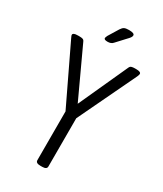

<svg xmlns="http://www.w3.org/2000/svg" viewBox="-214 -945 873 1027"><g transform="rotate(30 222.5 -431.0)"><path d="M217 2Q189 2 189 -16V-317L19 -672Q17 -677 15 -681Q13 -685 13 -689Q13 -695 20 -698.5Q27 -702 45 -702H54Q66 -702 73.5 -699.5Q81 -697 85 -687L225 -385L363 -688Q367 -697 375 -699.5Q383 -702 395 -702H404Q433 -702 433 -689Q433 -683 428 -672L257 -314V-16Q257 2 229 2ZM197 -752Q175 -752 175 -762Q175 -767 181 -779L219 -841Q228 -855 237.5 -859.5Q247 -864 266 -864Q300 -864 300 -850Q300 -843 294.5 -835.5Q289 -828 280 -819L230 -765Q219 -752 197 -752Z"/></g></svg>

Font: Asap Condensed Light
Style: Regular
Weight: 300
Width: 3
Designer: Pablo Cosgaya
Foundry: Omnibus-Type
Version: Version 3.001; ttfautohint (v1.8.4.7-5d5b)